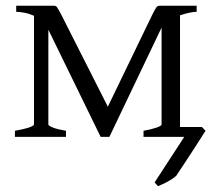

<svg xmlns="http://www.w3.org/2000/svg" viewBox="-20 -474 748 665"><path d="M661.1 -433.1Q649.9 -433.1 634.5 -429.7Q619.1 -426.3 603.5 -420.9V-34.2H679.2L691.9 -21Q689.5 -17.6 682.6 -6.6Q675.8 4.4 666 19.5Q656.2 34.7 645 52Q633.8 69.3 623.3 85.2Q612.8 101.1 604 114.3Q595.2 127.4 590.8 134.3Q585 140.1 576.7 145.5Q568.4 150.9 559.6 155.8Q550.8 160.6 542.2 164.3Q533.7 168 527.3 170.9Q523.9 167.5 521.7 164.8Q519.5 162.1 515.6 157.7L618.2 0H477.1V-21Q504.4 -25.9 522 -32Q539.6 -38.1 539.6 -43V-378.4L358.9 0H328.6L147.5 -371.1V-43Q147.5 -38.6 163.3 -32.2Q179.2 -25.9 208.5 -21V0H31.7V-21Q45.4 -23.4 57.4 -26.1Q69.3 -28.8 78.4 -31.7Q87.4 -34.7 92.5 -37.6Q97.7 -40.5 97.7 -43V-419.4Q81.1 -426.8 64.5 -429.9Q47.9 -433.1 36.1 -433.1V-454.1H166Q169.9 -454.1 172.6 -453.1Q175.3 -452.1 177.7 -448.7Q180.2 -445.3 183.3 -439.5Q186.5 -433.6 191.9 -423.8L353.5 -104.5L507.8 -423.8Q513.2 -434.6 516.6 -440.7Q520 -446.8 522.5 -449.7Q524.9 -452.6 527.3 -453.4Q529.8 -454.1 533.7 -454.1H661.1Z"/></svg>

Font: Gentium Plus CyrE
Style: Regular
Weight: 400
Designer: J. Victor Gaultney, Annie Olsen, Iska Routamaa, Becca Hirsbrunner
Foundry: SIL International
Version: Version 5.000